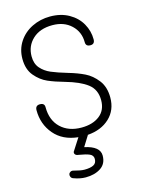

<svg xmlns="http://www.w3.org/2000/svg" viewBox="-136 -785 807 1089"><g transform="rotate(-15 267.0 -240.0)"><path d="M302 -2 264 59Q353 78 353 132Q353 180 317.5 203.5Q282 227 229 227Q195 227 158 213Q149 210 145 202Q141 194 143 186Q145 178 153 173.5Q161 169 171 172Q211 183 233 183Q267 183 286 173.5Q305 164 305 139Q305 118 285 109Q265 100 222 93Q209 92 203 85Q197 78 200 69L247 -4Q157 -13 107 -72Q57 -131 57 -213Q57 -241 84 -241Q111 -241 111 -217Q111 -140 157 -96Q203 -52 279 -52Q345 -52 385.5 -83.5Q426 -115 426 -174Q426 -236 382.5 -269.5Q339 -303 254 -327Q200 -342 159.5 -359.5Q119 -377 87 -415Q55 -453 55 -515Q55 -571 84 -615Q113 -659 162 -683Q211 -707 268 -707Q331 -707 378 -680.5Q425 -654 449.5 -610.5Q474 -567 474 -518Q474 -490 448 -490Q421 -490 421 -515Q421 -576 378.5 -616Q336 -656 268 -656Q195 -656 152 -616Q109 -576 109 -515Q109 -472 132 -445.5Q155 -419 190 -404Q225 -389 286 -371Q338 -356 378 -336.5Q418 -317 449 -277Q480 -237 480 -175Q480 -101 431 -55Q382 -9 302 -3Z"/></g></svg>

Font: Mali Light
Style: Regular
Weight: 300
Designer: Kitiyaporn Chalermlarp | Katatrad Aksorn Co.,Ltd.
Foundry: Cadson Demak Co.,Ltd.
Version: Version 1.000; ttfautohint (v1.6)